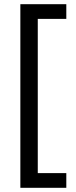

<svg xmlns="http://www.w3.org/2000/svg" viewBox="-20 -736 363 915"><path d="M296 159V89H160V-646H296V-716H77V159Z"/></svg>

Font: Noto Sans Myanmar UI SemiCondensed
Style: Regular
Weight: 400
Width: 4
Designer: Monotype Design Team
Foundry: Monotype Imaging Inc.
Version: Version 2.103